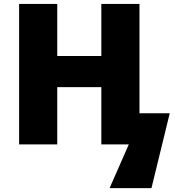

<svg xmlns="http://www.w3.org/2000/svg" viewBox="-20 -734 891 976"><path d="M689 -158.2H842.8L750 222.2H537.1L634.8 0H495.1V-291H271V0H77.1V-713.9H271V-449.2H495.1V-713.9H689Z"/></svg>

Font: Black Ops One [rus by aLiNcE]
Style: Regular
Weight: 400
Designer: James Grieshaber
Foundry: James Grieshaber
Version: Version 1.002;May 25, 2024;FontCreator 13.0.0.2680 64-bit